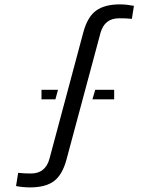

<svg xmlns="http://www.w3.org/2000/svg" viewBox="-20 -828 668 856"><path d="M114 7.5Q98 7.5 81 5.8Q64 4 51.5 1.5L61 -57.5Q72 -56 88.2 -55.2Q104.5 -54.5 118 -54.5Q182.5 -54.5 200.5 -120L351.5 -684Q370 -752.5 408.2 -780.5Q446.5 -808.5 514.5 -808.5Q531 -808.5 547.8 -806.5Q564.5 -804.5 577 -802L568 -744Q556 -745.5 540 -746Q524 -746.5 511 -746.5Q446 -746.5 428 -681L276.5 -117Q258 -48 220.2 -20.2Q182.5 7.5 114 7.5ZM392 -385 404.5 -427.5H489V-385ZM165 -385V-427.5H238.5L227 -385Z"/></svg>

Font: Big Shoulders Stencil Display Medium
Style: Regular
Weight: 500
Designer: Patric King
Foundry: XO Type Co
Version: Version 1.000